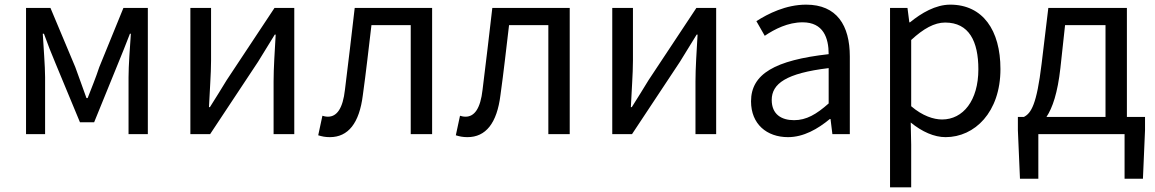

<svg xmlns="http://www.w3.org/2000/svg" viewBox="-20 -577 4971 826"><path d="M92 0H174V-245C174 -293 167 -376 164 -432H169C184 -390 202 -344 219 -304L324 -51H385L488 -304C504 -344 523 -389 539 -432H543C539 -376 533 -293 533 -245V0H616V-543H511L407 -288C392 -242 374 -199 357 -155H352C337 -199 320 -242 304 -288L197 -543H92Z M799 0H884L1090 -311C1110 -344 1141 -394 1162 -428H1166C1162 -357 1157 -284 1157 -227V0H1246V-543H1161L955 -232C935 -199 904 -149 883 -116H879C882 -186 888 -259 888 -316V-543H799Z M1399 13C1478 13 1526 -47 1541 -168C1555 -268 1566 -369 1578 -469H1747V0H1839V-543H1506C1492 -425 1479 -308 1464 -191C1455 -110 1429 -75 1391 -75C1381 -75 1374 -77 1367 -79L1349 5C1365 10 1379 13 1399 13Z M1991 13C2070 13 2118 -47 2133 -168C2147 -268 2158 -369 2170 -469H2339V0H2431V-543H2098C2084 -425 2071 -308 2056 -191C2047 -110 2021 -75 1983 -75C1973 -75 1966 -77 1959 -79L1941 5C1957 10 1971 13 1991 13Z M2614 0H2699L2905 -311C2925 -344 2956 -394 2977 -428H2981C2977 -357 2972 -284 2972 -227V0H3061V-543H2976L2770 -232C2750 -199 2719 -149 2698 -116H2694C2697 -186 2703 -259 2703 -316V-543H2614Z M3370 13C3437 13 3498 -22 3550 -65H3553L3561 0H3636V-334C3636 -468 3580 -557 3448 -557C3361 -557 3284 -518 3234 -486L3270 -423C3313 -452 3370 -481 3433 -481C3522 -481 3545 -414 3545 -344C3314 -318 3211 -259 3211 -141C3211 -43 3279 13 3370 13ZM3396 -60C3342 -60 3300 -85 3300 -147C3300 -217 3362 -262 3545 -284V-132C3492 -85 3449 -60 3396 -60Z M3809 229H3900V45L3898 -50C3947 -10 3999 13 4048 13C4173 13 4284 -94 4284 -280C4284 -447 4208 -557 4068 -557C4005 -557 3944 -521 3895 -481H3892L3884 -543H3809ZM4033 -63C3997 -63 3949 -78 3900 -120V-405C3953 -454 4000 -480 4046 -480C4149 -480 4189 -399 4189 -279C4189 -144 4123 -63 4033 -63Z M4562 -469H4736V-74H4482C4508 -113 4530 -177 4542 -285ZM4828 -74V-543H4490L4461 -302C4440 -127 4416 -90 4385 -74H4359V-17L4368 192H4447V0H4818V192H4897L4906 -17V-74Z"/></svg>

Font: Noto Sans Mono CJK JP Regular
Style: Regular
Weight: 400
Designer: Ryoko NISHIZUKA (kana & ideographs); Paul D. Hunt (Latin, Greek & Cyrillic); Wenlong ZHANG (bopomofo); Sandoll Communica
Foundry: Adobe Systems Incorporated
Version: Version 1.004;PS 1.004;hotconv 1.0.82;makeotf.lib2.5.63406